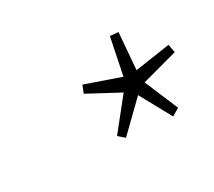

<svg xmlns="http://www.w3.org/2000/svg" viewBox="-61 -818 498 447"><g transform="rotate(-30 188.0 -594.0)"><path d="M178 -488 162 -502 226 -582 144 -626 152 -646 244 -614 264 -712 286 -710 278 -612 372 -626 376 -604 280 -578 318 -488 298 -476 252 -560Z"/></g></svg>

Font: Source Sans 3
Style: Italic
Weight: 200
Italic angle: -11°
Designer: Paul D. Hunt
Foundry: Adobe
Version: Version 3.046;hotconv 1.0.118;makeotfexe 2.5.65603